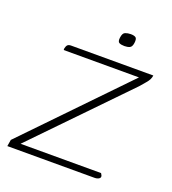

<svg xmlns="http://www.w3.org/2000/svg" viewBox="-113 -583 589 659"><g transform="rotate(20 181.0 -253.0)"><path d="M27 -23H321L325 -16Q328 -9 322 -4.5Q316 0 305 0H-13L-9 -24L331 -376H56V-382Q58 -391 62 -395Q66 -399 75 -399H375Q374 -391 370.5 -384Q367 -377 360 -369Q353 -361 342 -348ZM247 -460Q235 -460 228 -463.5Q221 -467 223 -482Q225 -499 234 -502.5Q243 -506 254 -506Q266 -506 272 -502Q278 -498 276 -482Q274 -467 266 -463.5Q258 -460 247 -460Z"/></g></svg>

Font: Genos ExtraLight
Style: Italic
Weight: 250
Italic angle: -8°
Designer: Robert E. Leuschke
Foundry: Robert E. Leuschke
Version: Version 1.010